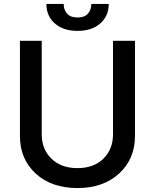

<svg xmlns="http://www.w3.org/2000/svg" viewBox="-20 -932 777 964"><path d="M547.4 -727.1H657.7V-249Q657.7 -133.8 578.1 -60.8Q498.5 12.2 368.7 12.2Q238.8 12.2 159.4 -60.5Q80.1 -133.3 80.1 -249V-727.1H189.5V-257.8Q189.5 -182.6 238.3 -135.3Q287.1 -87.9 368.7 -87.9Q450.7 -87.9 499 -135.3Q547.4 -182.6 547.4 -257.8ZM438.5 -912.1H525.9Q525.9 -851.6 483.4 -814.2Q440.9 -776.9 369.1 -776.9Q297.9 -776.9 255.4 -814.2Q212.9 -851.6 212.9 -912.1H299.8Q299.8 -882.8 316.9 -863.5Q334 -844.2 369.1 -844.2Q404.3 -844.2 421.4 -863.5Q438.5 -882.8 438.5 -912.1Z"/></svg>

Font: Karasuma Gothic
Style: Regular
Weight: 500
Designer: Rasmus Andersson / Ryoko Nishizuka
Foundry: Genbu
Version: Version 1.00